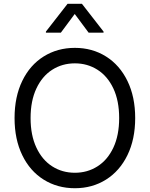

<svg xmlns="http://www.w3.org/2000/svg" viewBox="-20 -992 797 1022"><path d="M699.6 -363.6Q699.6 -250.7 658.4 -166.2Q617.2 -81.7 544.2 -35.9Q471.2 9.9 378.6 9.9Q285.5 9.9 212.4 -35.9Q139.2 -81.7 98.4 -166.2Q57.5 -250.7 57.5 -363.6Q57.5 -476.6 98.4 -561.1Q139.2 -645.6 212.4 -691.4Q285.5 -737.2 378.6 -737.2Q471.2 -737.2 544.2 -691.4Q617.2 -645.6 658.4 -561.1Q699.6 -476.6 699.6 -363.6ZM614.3 -363.6Q614.3 -455.3 583.5 -521Q552.6 -586.6 498.9 -620.7Q445.3 -654.8 378.6 -654.8Q311.4 -654.8 258 -620.7Q204.5 -586.6 173.7 -521Q142.8 -455.3 142.8 -363.6Q142.8 -272 173.7 -206.3Q204.5 -140.6 258 -106.5Q311.4 -72.4 378.6 -72.4Q445.3 -72.4 498.9 -106.5Q552.6 -140.6 583.5 -206.3Q614.3 -272 614.3 -363.6ZM451.7 -818.2 377.8 -917.6 304 -818.2H224.4V-823.9L339.5 -971.6H416.2L531.2 -823.9V-818.2Z"/></svg>

Font: Riot Sans
Style: Regular
Weight: 400
Designer: Rasmus Andersson
Foundry: rsms
Version: Version 3.005